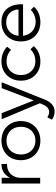

<svg xmlns="http://www.w3.org/2000/svg" viewBox="908 -1476 766 2621"><g transform="rotate(-90 1290.5 -166.0)"><path d="M361.8 -528.8V-453.1Q279.8 -454.1 230 -407.5Q180.2 -360.8 172.9 -279.8V0H95.2V-525.9H172.9V-409.2Q199.2 -466.8 247.1 -497.3Q294.9 -527.8 361.8 -528.8Z M947.8 -264.2Q947.8 -187 913.6 -126Q879.4 -64.9 818.6 -31Q757.8 2.9 680.7 2.9Q602.5 2.9 542 -31Q481.4 -64.9 447.5 -125.5Q413.6 -186 413.6 -264.2Q413.6 -341.3 447.5 -401.6Q481.4 -461.9 542 -495.4Q602.5 -528.8 680.7 -528.8Q757.8 -528.8 818.6 -495.4Q879.4 -461.9 913.6 -401.4Q947.8 -340.8 947.8 -264.2ZM491.7 -263.2Q491.7 -205.1 515.6 -160.2Q539.6 -115.2 582.5 -90.1Q625.5 -64.9 680.7 -64.9Q735.8 -64.9 778.8 -90.1Q821.8 -115.2 845.7 -160.2Q869.6 -205.1 869.6 -263.2Q869.6 -320.3 845.7 -365.2Q821.8 -410.2 778.1 -435.1Q734.4 -460 680.7 -460Q625.5 -460 582.5 -435.1Q539.6 -410.2 515.6 -365Q491.7 -319.8 491.7 -263.2Z M1077.1 196.8Q1013.2 196.8 966.3 159.2L999 97.2Q1034.2 122.1 1073.2 122.1Q1104 122.1 1128.7 102.5Q1153.3 83 1168.9 45.9L1191.4 -3.9L973.1 -525.9H1055.2L1230 -87.9L1397 -525.9H1477.1L1235.4 75.2Q1210 134.8 1170.2 165.8Q1130.4 196.8 1077.1 196.8Z M1763.2 -459Q1709 -459 1666.5 -434.1Q1624 -409.2 1600.1 -364.5Q1576.2 -319.8 1576.2 -263.2Q1576.2 -205.1 1600.1 -160.6Q1624 -116.2 1666.5 -91.1Q1709 -65.9 1763.2 -65.9Q1814.9 -65.9 1856.4 -83.5Q1897.9 -101.1 1926.3 -133.8L1971.2 -87.9Q1935.1 -44.9 1881.1 -21Q1827.1 2.9 1760.3 2.9Q1684.1 2.9 1625 -30.5Q1565.9 -64 1532.5 -124.5Q1499 -185.1 1499 -263.2Q1499 -340.3 1532.5 -400.6Q1565.9 -460.9 1625.5 -494.9Q1685.1 -528.8 1760.3 -528.8Q1823.2 -528.8 1874.8 -508.3Q1926.3 -487.8 1962.9 -451.2L1919.9 -397Q1856 -459 1763.2 -459Z M2541.5 -233.9H2111.8Q2121.6 -155.8 2173.6 -108.9Q2225.6 -62 2302.7 -62Q2350.6 -62 2392.6 -79.6Q2434.6 -97.2 2465.8 -128.9L2508.8 -84Q2470.7 -42 2416.3 -19.5Q2361.8 2.9 2296.9 2.9Q2219.7 2.9 2160.2 -30.5Q2100.6 -64 2067.6 -124.5Q2034.7 -185.1 2034.7 -263.2Q2034.7 -340.3 2067.6 -400.6Q2100.6 -460.9 2160.2 -494.9Q2219.7 -528.8 2295.9 -528.8Q2420.9 -528.8 2484.4 -449.5Q2547.9 -370.1 2541.5 -233.9ZM2471.7 -295.9Q2467.8 -373 2420.2 -418.5Q2372.6 -463.9 2295.9 -463.9Q2219.7 -463.9 2169.7 -418.5Q2119.6 -373 2111.8 -295.9Z"/></g></svg>

Font: Argentum Sans Light
Style: Regular
Weight: 300
Designer: Julieta Ulanovsky (Modified by Cristiano Sobral)
Foundry: Julieta Ulanovsky
Version: Version 1.000; ttfautohint (v1.5.65-e2d9)